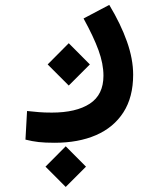

<svg xmlns="http://www.w3.org/2000/svg" viewBox="-20 -339 626 773"><path d="M200.2 235.8Q161.1 235.8 135.5 232.9Q109.9 230 82.5 223.1L88.9 107.9Q116.7 110.8 137 112.5Q157.2 114.3 188.5 114.3Q286.6 114.3 341.6 78.4Q396.5 42.5 396.5 -34.2Q396.5 -82 376.7 -136.5Q356.9 -190.9 316.4 -264.6L419.9 -319.3Q466.3 -242.2 491.2 -171.6Q516.1 -101.1 516.1 -38.1Q516.1 52.2 476.8 113.3Q437.5 174.3 366.5 205.1Q295.4 235.8 200.2 235.8ZM256.8 5.4 171.9 -79.6 256.8 -165 341.8 -79.6ZM244.6 413.6 163.1 332 244.6 250 326.2 332Z"/></svg>

Font: Cascadia Mono NF SemiBold
Style: Regular
Weight: 600
Monospace: yes
Designer: Aaron Bell
Foundry: Saja Typeworks
Version: Version 2404.023; ttfautohint (v1.8.4)